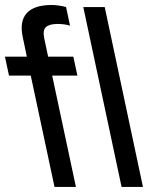

<svg xmlns="http://www.w3.org/2000/svg" viewBox="-44 -742 588 762"><path d="M371.6 -713.9 523.4 0H438.5L286.6 -713.9ZM-8.3 -441.9 -24.4 -517.1H62.5L46.4 -594.2Q32.7 -657.2 62 -689.7Q91.3 -722.2 161.6 -722.2Q173.3 -722.2 189.5 -720Q205.6 -717.8 218.3 -713.9L233.9 -640.1Q222.2 -644 208.7 -645.5Q195.3 -647 184.6 -647Q153.3 -647 138.9 -635Q124.5 -623 131.8 -588.9L147 -517.1H247.1L263.2 -441.9H163.1L257.3 0H172.4L78.1 -441.9Z"/></svg>

Font: XB Khoramshahr
Style: Oblique
Weight: 400
Italic angle: 12°
Designer: Behnam
Foundry: Irmug
Version: Version 8.005 2009